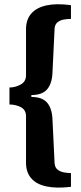

<svg xmlns="http://www.w3.org/2000/svg" viewBox="-20 -710 379 893"><path d="M310 159Q242 167 195.5 157Q149 147 125 119Q101 91 101 47V-169Q101 -199 77 -211.5Q53 -224 24 -224V-303Q50 -303 75.5 -316.5Q101 -330 101 -360V-574Q101 -619 125.5 -647Q150 -675 196.5 -685Q243 -695 310 -686V-622Q296 -622 279 -619.5Q262 -617 249 -607.5Q236 -598 234 -579L224 -371Q222 -322 199.5 -295Q177 -268 126 -268V-259Q177 -259 199.5 -232Q222 -205 224 -156L234 51Q236 70 248.5 79.5Q261 89 278.5 92Q296 95 310 95Z"/></svg>

Font: Chivo Medium ExtraBold
Style: Regular
Weight: 800
Version: Version 2.002